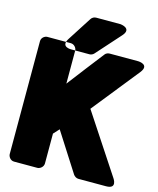

<svg xmlns="http://www.w3.org/2000/svg" viewBox="-139 -1035 964 1169"><g transform="rotate(15 343.0 -450.0)"><path d="M281 -224 437 20C444 30 456 38 469 38H643C716 38 674 -21 674 -21L429 -393L665 -688C711 -746 636 -748 636 -748H456C446 -748 433 -744 426 -734C367 -657 308 -583 248 -503V-711C248 -727 233 -748 210 -748H63C47 -748 26 -734 26 -711V0C26 16 40 38 63 38H210C226 38 248 23 248 0V-188ZM320 -938H473C473 -938 550 -931 501 -876L366 -725C359 -717 348 -712 338 -712H223C223 -712 152 -709 191 -770L288 -921C295 -932 308 -938 320 -938Z"/></g></svg>

Font: Asimov Print
Style: E
Weight: 500
Designer: Google
Version: Version 2.000980; 2014